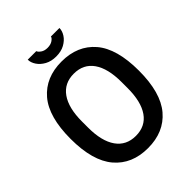

<svg xmlns="http://www.w3.org/2000/svg" viewBox="-237 -972 1113 1113"><g transform="rotate(-45 319.0 -416.0)"><path d="M319 12Q188 12 113.5 -75.5Q39 -163 39 -343Q39 -524 113.5 -611Q188 -698 319 -698Q450 -698 524.5 -611Q599 -524 599 -343Q599 -163 524.5 -75.5Q450 12 319 12ZM319 -88Q398 -88 439.5 -147.5Q481 -207 481 -318V-368Q481 -479 439.5 -538.5Q398 -598 319 -598Q241 -598 199 -538.5Q157 -479 157 -368V-318Q157 -207 199 -147.5Q241 -88 319 -88ZM318 -740Q278 -740 249 -756Q220 -772 204 -796Q188 -820 188 -844H258Q261 -834 277 -822.5Q293 -811 318 -811Q344 -811 360.5 -822.5Q377 -834 378 -844H448Q448 -820 432.5 -796Q417 -772 388 -756Q359 -740 318 -740Z"/></g></svg>

Font: Archivo Narrow SemiBold
Style: Regular
Weight: 600
Designer: Hector Gatti
Foundry: Omnibus-Type
Version: Version 3.002